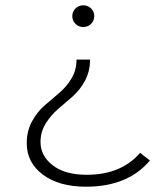

<svg xmlns="http://www.w3.org/2000/svg" viewBox="-20 -546 602 725"><path d="M294 -444Q277 -444 265 -456Q253 -468 253 -485Q253 -502 265 -514Q277 -526 294 -526Q312 -526 324 -514Q336 -502 336 -485Q336 -468 324 -456Q312 -444 294 -444ZM305 159Q203 159 142 113.5Q81 68 81 -5Q81 -51 100.5 -87Q120 -123 147.5 -147Q175 -171 202.5 -194Q230 -217 249.5 -249Q269 -281 269 -321H320Q320 -276 300.5 -240.5Q281 -205 253.5 -181Q226 -157 199 -134Q172 -111 152.5 -79.5Q133 -48 133 -10Q133 43 179.5 78.5Q226 114 307 114Q438 114 509 31L546 60Q463 159 305 159Z"/></svg>

Font: mBank Light
Style: Regular
Weight: 300
Designer: Julieta Ulanovsky
Foundry: Julieta Ulanovsky
Version: Version 7.200;PS 007.200;hotconv 1.0.88;makeotf.lib2.5.64775